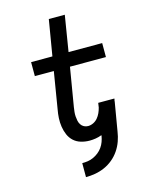

<svg xmlns="http://www.w3.org/2000/svg" viewBox="-136 -821 872 1114"><g transform="rotate(-15 300.0 -264.0)"><path d="M239 207V123Q256 123 273 120.5Q290 118 306.5 110.5Q323 103 337.5 91.5Q352 80 362.5 65Q373 50 379 33.5Q385 17 388 0V-5Q370 2 351.5 5Q333 8 315 8Q288 8 263 0.5Q238 -7 220 -23.5Q202 -40 192 -63Q182 -86 178 -112Q174 -138 175.5 -164.5Q177 -191 182 -217L218 -436H104V-520H232L268 -735H364L329 -520H531V-436H315L276 -203Q274 -190 272.5 -176Q271 -162 272 -148.5Q273 -135 275.5 -122.5Q278 -110 285 -99Q292 -88 303.5 -82Q315 -76 328 -76Q344 -76 359.5 -83.5Q375 -91 386 -104Q397 -117 404 -132.5Q411 -148 415 -164L419 -191H516Q516 -188 515.5 -185.5Q515 -183 514 -181Q514 -178 513.5 -176Q513 -174 513 -171L484 0Q480 28 470 56Q460 84 443 109Q426 134 402.5 153.5Q379 173 351.5 185Q324 197 295.5 202Q267 207 239 207Z"/></g></svg>

Font: Iosevka Etoile Medium Oblique
Style: Regular
Weight: 500
Italic angle: -9°
Designer: Belleve Invis
Foundry: Belleve Invis
Version: Version 15.5.2; ttfautohint (v1.8.4)